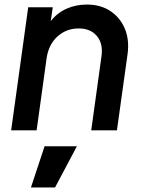

<svg xmlns="http://www.w3.org/2000/svg" viewBox="-20 -573 627 844"><path d="M29 0 104 -541H212L203 -480Q231 -516 272 -534.5Q313 -553 362 -553Q422 -553 465 -524.5Q508 -496 528.5 -447.5Q549 -399 541 -337L494 0H381L426 -325Q434 -381 406 -414.5Q378 -448 326 -448Q272 -448 233 -413Q194 -378 185 -318L141 0ZM116 251 176 70H318L222 251Z"/></svg>

Font: Plus Jakarta Sans SemiBold
Style: Italic
Weight: 600
Italic angle: -8°
Designer: Gumpita Rahayu
Foundry: Tokotype
Version: Version 2.071; ttfautohint (v1.8.4.7-5d5b);gftools[0.9.29]